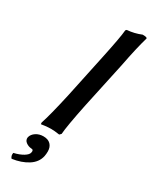

<svg xmlns="http://www.w3.org/2000/svg" viewBox="-239 -749 827 1043"><g transform="rotate(30 174.5 -227.0)"><path d="M130.9 50.8Q160.2 50.8 176 66.9Q191.9 83 191.9 110.8Q191.9 126.5 189 141.1Q179.7 183.6 138.9 209.5Q98.1 235.4 41 243.2Q29.3 230 33.2 210.9Q68.8 202.6 91.8 188.5Q114.7 174.3 117.2 160.2Q122.1 141.1 106 141.1Q86.9 140.1 71.3 128.2Q55.7 116.2 59.1 97.2Q64.5 77.1 84.5 64Q104.5 50.8 130.9 50.8ZM134.8 -207 192.9 -481Q223.6 -625 227.1 -669.9L232.9 -675.8Q278.3 -679.2 320.8 -696.8Q336.9 -696.8 343.5 -694.6Q350.1 -692.4 349.1 -688Q328.1 -616.2 305.2 -497.1L242.2 -204.1Q212.4 -58.6 209 -9.8L199.2 0Q167.5 -4.9 146 -4.9Q119.1 -4.9 85 1L84 -8.8Q103 -64.9 134.8 -207Z"/></g></svg>

Font: Linear Smooth
Style: Bold Italic
Weight: 700
Designer: Philipp H. Poll, Flanker
Foundry: Philipp H. Poll, reworked by Flanker
Version: Version 1.061 | FøM Fix